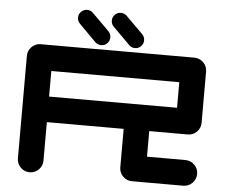

<svg xmlns="http://www.w3.org/2000/svg" viewBox="-60 -989 1253 1059"><g transform="rotate(5 567.0 -460.0)"><path d="M920.9 -425.3V-566.9H212.4V-425.3ZM991.7 -709Q1021.5 -709 1042.2 -688.2Q1063 -667.5 1063 -638.2V-354.5Q1063 -325.2 1042.2 -304.4Q1021.5 -283.7 991.7 -283.7H779.3V-142.1H991.7Q1021.5 -142.1 1042.2 -121.3Q1063 -100.6 1063 -70.8Q1063 -41.5 1042.2 -20.8Q1021.5 0 991.7 0H708.5Q679.2 0 658.4 -20.8Q637.7 -41.5 637.7 -70.8V-283.7H212.4V-70.8Q212.4 -41.5 191.7 -20.8Q170.9 0 141.6 0Q112.3 0 91.6 -20.8Q70.8 -41.5 70.8 -70.8V-638.2Q70.8 -667.5 91.6 -688.2Q112.3 -709 141.6 -709ZM567.4 -919.9Q586.4 -919.9 600.1 -906.2L693.8 -813Q707.5 -798.8 707.5 -779.8Q707.5 -760.3 693.8 -746.6Q680.2 -732.9 660.6 -732.9Q641.6 -732.9 627.9 -746.6L534.2 -840.3Q520.5 -854 520.5 -873Q520.5 -892.6 534.2 -906.2Q547.9 -919.9 567.4 -919.9ZM380.4 -919.9Q399.4 -919.9 413.1 -906.2L506.8 -813Q520.5 -798.8 520.5 -779.8Q520.5 -760.3 506.8 -746.6Q493.2 -732.9 473.6 -732.9Q454.1 -732.9 440.4 -746.6L347.2 -840.3Q333.5 -854 333.5 -873Q333.5 -892.6 347.2 -906.2Q360.8 -919.9 380.4 -919.9Z"/></g></svg>

Font: Robtronika
Style: Regular
Weight: 400
Designer: GGBot
Version: 1.00